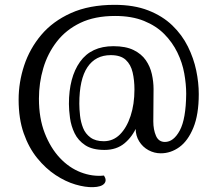

<svg xmlns="http://www.w3.org/2000/svg" viewBox="-20 -671 904 794"><path d="M365 103Q333 104 292 92Q251 80 210 53Q169 26 134 -17Q99 -60 78 -120Q57 -180 57 -259Q57 -331 80 -400.5Q103 -470 150.5 -526.5Q198 -583 273.5 -617Q349 -651 454 -651Q534 -651 593 -628Q652 -605 692.5 -566Q733 -527 757 -478.5Q781 -430 791.5 -379.5Q802 -329 802 -282Q802 -197 779.5 -142.5Q757 -88 721.5 -62.5Q686 -37 645 -37Q618 -37 594 -50Q570 -63 555.5 -86.5Q541 -110 541 -139L550 -230L570 -241Q565 -193 546.5 -149.5Q528 -106 495 -78.5Q462 -51 412 -51Q362 -51 332.5 -70.5Q303 -90 288.5 -120Q274 -150 269.5 -183Q265 -216 265 -241Q265 -351 311 -415.5Q357 -480 449 -480Q500 -480 532.5 -464Q565 -448 583 -422Q601 -396 608 -364.5Q615 -333 615 -303L614 -169Q614 -135 625 -109.5Q636 -84 662 -84Q698 -84 723.5 -131.5Q749 -179 750 -283Q750 -323 742 -367.5Q734 -412 713.5 -454Q693 -496 659.5 -530Q626 -564 575.5 -584.5Q525 -605 456 -605Q372 -605 312.5 -576.5Q253 -548 215 -499Q177 -450 159 -389Q141 -328 141 -263Q141 -182 165 -120.5Q189 -59 227.5 -18Q266 23 314 41.5Q362 60 410 55Q423 75 411 88.5Q399 102 365 103ZM409 -87Q448 -87 476 -115Q504 -143 520 -191.5Q536 -240 536 -301Q536 -339 528.5 -371.5Q521 -404 500 -423.5Q479 -443 438 -443Q375 -443 341.5 -393Q308 -343 308 -242Q308 -220 311 -193Q314 -166 323.5 -142Q333 -118 354 -102.5Q375 -87 409 -87Z"/></svg>

Font: Arima Medium
Style: Regular
Weight: 500
Designer: Joana Correia and Natanael Gama
Foundry: NDISCOVER
Version: Version 1.101;gftools[0.9.23]